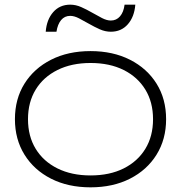

<svg xmlns="http://www.w3.org/2000/svg" viewBox="-20 -791 776 823"><path d="M368 12Q272 12 199 -25Q126 -62 85 -128Q44 -194 44 -280Q44 -367 85 -432.5Q126 -498 199 -535Q272 -572 368 -572Q464 -572 537 -535Q610 -498 651 -432.5Q692 -367 692 -280Q692 -194 651 -128Q610 -62 537 -25Q464 12 368 12ZM368 -39Q450 -39 510 -69Q570 -99 603 -153Q636 -207 636 -280Q636 -353 603 -407Q570 -461 510 -491Q450 -521 368 -521Q287 -521 226.5 -491Q166 -461 133 -407Q100 -353 100 -280Q100 -207 133 -153Q166 -99 226.5 -69Q287 -39 368 -39ZM176 -655Q180 -707 208 -739Q236 -771 281 -771Q305 -771 328.5 -760.5Q352 -750 374.5 -737Q397 -724 417.5 -713.5Q438 -703 455 -703Q479 -703 494.5 -721Q510 -739 514 -771H560Q556 -719 528 -687Q500 -655 455 -655Q431 -655 407.5 -665.5Q384 -676 361.5 -689Q339 -702 318.5 -712.5Q298 -723 281 -723Q257 -723 242 -705Q227 -687 222 -655Z"/></svg>

Font: Unbounded ExtraLight
Style: Regular
Weight: 250
Designer: Luke Prowse, Jean-Baptiste Morizot, Fátima Lázaro, Florian Runge
Foundry: NaN
Version: Version 1.701;gftools[0.9.28.dev5+ged2979d]